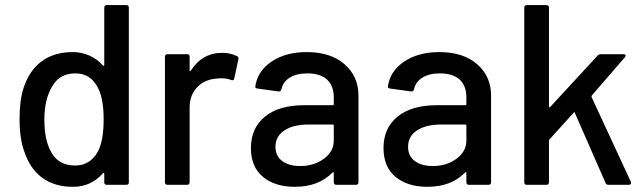

<svg xmlns="http://www.w3.org/2000/svg" viewBox="-20 -720 2504 748"><path d="M386.2 -466.8V-689.9Q386.2 -700.2 396 -700.2H472.2Q481.9 -700.2 481.9 -689.9V-9.8Q481.9 0 472.2 0H396Q386.2 0 386.2 -9.8V-43Q386.2 -45.4 384.5 -46.1Q382.8 -46.9 380.9 -44.9Q335 7.8 264.2 7.8Q192.9 7.8 145 -27.1Q97.2 -62 75.2 -127.9Q56.2 -178.7 56.2 -255.9Q56.2 -329.6 71.8 -377Q93.3 -444.3 141.8 -480.7Q190.4 -517.1 264.2 -517.1Q297.9 -517.1 328.6 -503.4Q359.4 -489.7 380.9 -464.8Q382.8 -462.9 384.5 -463.6Q386.2 -464.4 386.2 -466.8ZM360.8 -128.9Q383.8 -170.9 383.8 -254.9Q383.8 -340.8 358.9 -382.8Q330.6 -434.1 273.9 -434.1Q213.4 -434.1 185.1 -386.2Q152.8 -335.4 152.8 -253.9Q152.8 -175.8 178.2 -129.9Q206.1 -75.2 272.9 -75.2Q331.1 -75.2 360.8 -128.9Z M845.7 -514.2Q877.9 -514.2 903.8 -501Q910.2 -498.5 908.7 -488.8L892.6 -414.1Q891.1 -405.3 880.9 -408.2Q865.2 -415 840.8 -415L826.7 -414.1Q778.8 -411.6 748.8 -380.9Q718.8 -350.1 718.8 -301.8V-9.8Q718.8 0 708.5 0H632.8Q622.6 0 622.6 -9.8V-499Q622.6 -508.8 632.8 -508.8H708.5Q718.8 -508.8 718.8 -499V-445.8Q718.8 -441.9 721.2 -442.4Q722.2 -442.4 722.7 -443.8Q767.6 -514.2 845.7 -514.2Z M1175.3 -517.1Q1268.1 -517.1 1322.3 -469.7Q1376.5 -422.4 1376.5 -348.1V-9.8Q1376.5 0 1366.2 0H1290.5Q1280.3 0 1280.3 -9.8V-45.9Q1280.3 -51.3 1275.4 -47.9Q1221.2 7.8 1128.4 7.8Q1051.3 7.8 1004.4 -31Q957.5 -69.8 957.5 -143.1Q957.5 -221.2 1012.2 -265.6Q1066.9 -310.1 1164.6 -310.1H1276.4Q1280.3 -310.1 1280.3 -314V-340.8Q1280.3 -385.7 1254.2 -409.9Q1228 -434.1 1177.2 -434.1Q1135.7 -434.1 1109.1 -417.7Q1082.5 -401.4 1076.7 -373Q1073.7 -362.3 1064.5 -363.8L983.4 -375Q973.1 -376.5 974.6 -382.8Q982.9 -442.9 1037.8 -480Q1092.8 -517.1 1175.3 -517.1ZM1149.4 -73.2Q1203.6 -73.2 1241.9 -101.6Q1280.3 -129.9 1280.3 -171.9V-231Q1280.3 -234.9 1276.4 -234.9H1182.6Q1122.6 -234.9 1087.9 -211.9Q1053.2 -189 1053.2 -147.9Q1053.2 -112.3 1079.3 -92.8Q1105.5 -73.2 1149.4 -73.2Z M1691.9 -517.1Q1784.7 -517.1 1838.9 -469.7Q1893.1 -422.4 1893.1 -348.1V-9.8Q1893.1 0 1882.8 0H1807.1Q1796.9 0 1796.9 -9.8V-45.9Q1796.9 -51.3 1792 -47.9Q1737.8 7.8 1645 7.8Q1567.9 7.8 1521 -31Q1474.1 -69.8 1474.1 -143.1Q1474.1 -221.2 1528.8 -265.6Q1583.5 -310.1 1681.2 -310.1H1793Q1796.9 -310.1 1796.9 -314V-340.8Q1796.9 -385.7 1770.8 -409.9Q1744.6 -434.1 1693.8 -434.1Q1652.3 -434.1 1625.7 -417.7Q1599.1 -401.4 1593.3 -373Q1590.3 -362.3 1581.1 -363.8L1500 -375Q1489.7 -376.5 1491.2 -382.8Q1499.5 -442.9 1554.4 -480Q1609.4 -517.1 1691.9 -517.1ZM1666 -73.2Q1720.2 -73.2 1758.5 -101.6Q1796.9 -129.9 1796.9 -171.9V-231Q1796.9 -234.9 1793 -234.9H1699.2Q1639.2 -234.9 1604.5 -211.9Q1569.8 -189 1569.8 -147.9Q1569.8 -112.3 1595.9 -92.8Q1622.1 -73.2 1666 -73.2Z M2108.4 0H2032.7Q2022.5 0 2022.5 -9.8V-689.9Q2022.5 -700.2 2032.7 -700.2H2108.4Q2118.7 -700.2 2118.7 -689.9V-305.2Q2118.7 -303.7 2119.6 -302.7Q2120.6 -301.8 2121.8 -301.8Q2123 -301.8 2123.5 -303.2L2308.6 -503.9Q2313.5 -508.8 2320.8 -508.8H2409.7Q2415.5 -508.8 2417 -505.4Q2418.5 -502 2414.6 -497.1L2285.6 -348.1Q2283.7 -342.8 2284.7 -341.8L2437.5 -12.2L2438.5 -7.8Q2438.5 0 2429.7 0H2349.6Q2341.8 0 2338.9 -7.8L2219.7 -279.8Q2217.8 -285.2 2214.8 -280.8L2120.6 -176.8Q2120.1 -175.8 2119.6 -174.6Q2119.1 -173.3 2118.9 -172.9Q2118.7 -172.4 2118.7 -171.9V-9.8Q2118.7 0 2108.4 0Z"/></svg>

Font: Gruenseis Font Medium
Style: Regular
Weight: 500
Designer: Jeremy Tribby
Foundry: Tribby Type
Version: Version 1.408;Glyphs 3.1.2 (3151)